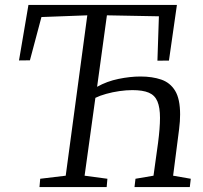

<svg xmlns="http://www.w3.org/2000/svg" viewBox="-20 -763 828 783"><path d="M141 0 144 -34 248 -46.5 336 -700.5 149 -693.5 102 -517 57.5 -516.5 96 -743H701.5L669 -516L622 -515.5L628 -696.5L416 -700.5L376 -409Q416 -431.5 463.2 -441.2Q510.5 -451 553 -451Q601 -451 637.5 -438.5Q674 -426 694.2 -392.8Q714.5 -359.5 714.5 -296Q714.5 -283 713.5 -268Q712.5 -253 710.5 -237L686 -46.5L758 -34L754 0H528.5L532.5 -34L606 -46.5L624.5 -180Q628.5 -211 630.5 -236.2Q632.5 -261.5 632.5 -282.5Q632.5 -324.5 622 -349.5Q611.5 -374.5 587 -385Q562.5 -395.5 519.5 -395.5Q495 -395.5 467 -391.5Q439 -387.5 413 -380.2Q387 -373 369 -364L325 -46.5L418 -34L415 0Z"/></svg>

Font: Merriweather 24pt Light
Style: Italic
Weight: 300
Italic angle: -7.8°
Version: Version 2.101